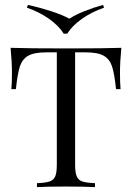

<svg xmlns="http://www.w3.org/2000/svg" viewBox="-20 -767 541 787"><path d="M471.8 -467.7Q471.8 -427.4 474.2 -401.6H455.6Q449.2 -463.7 439.5 -494Q429.8 -524.2 405.6 -538.3Q381.5 -552.4 331.5 -552.4H287.9V-93.5Q287.9 -59.7 294.4 -44.4Q300.8 -29 316.9 -23.4Q333.1 -17.7 369.4 -16.1V0Q327.4 -2.4 250.8 -2.4Q170.2 -2.4 131.5 0V-16.1Q167.7 -17.7 183.9 -23.4Q200 -29 206.5 -44.4Q212.9 -59.7 212.9 -93.5V-552.4H169.4Q119.4 -552.4 95.2 -538.3Q71 -524.2 61.3 -494Q51.6 -463.7 45.2 -401.6H26.6Q29 -427.4 29 -467.7Q29 -513.7 23.4 -571Q90.3 -568.5 250.8 -568.5Q410.5 -568.5 477.4 -571Q471.8 -513.7 471.8 -467.7ZM406.5 -735.5Q354.8 -717.7 314.9 -689.1Q275 -660.5 255.6 -629H241.1Q221.8 -660.5 181.9 -689.1Q141.9 -717.7 90.3 -735.5L94.4 -746.8Q142.7 -736.3 189.9 -721Q237.1 -705.6 264.5 -690.3Q287.1 -705.6 325.4 -721Q363.7 -736.3 402.4 -746.8Z"/></svg>

Font: Playfair Display
Style: Regular
Weight: 400
Designer: Claus Eggers Sørensen
Foundry: Claus Eggers Sørensen
Version: Version 1.005; ttfautohint (v1.2) -l 10 -r 42 -G 200 -x 21 -